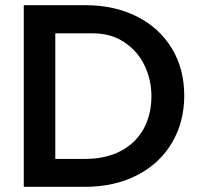

<svg xmlns="http://www.w3.org/2000/svg" viewBox="-20 -723 779 743"><path d="M72 0H308Q423 0 510.5 -45Q598 -90 645.5 -170.5Q693 -251 693 -353Q693 -457 644.5 -536.5Q596 -616 509 -659.5Q422 -703 310 -703H72ZM194 -594H340Q409 -594 460.5 -560Q512 -526 539 -470.5Q566 -415 566 -351Q566 -279 535.5 -224Q505 -169 447 -138.5Q389 -108 308 -108H194Z"/></svg>

Font: Geom Medium
Style: Bold
Weight: 500
Version: Version 1.102